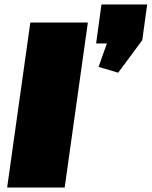

<svg xmlns="http://www.w3.org/2000/svg" viewBox="-20 -841 680 861"><path d="M374 -740 270 0H12L116 -740ZM640 -821 618 -661 510 -515 422 -541 500 -761 540 -646H411L435 -821Z"/></svg>

Font: Pathway Extreme 28pt Black
Style: Italic
Weight: 900
Italic angle: -8°
Designer: Eduardo Rodriguez Tunni
Foundry: Eduardo Rodriguez Tunni
Version: Version 1.001;gftools[0.9.26]